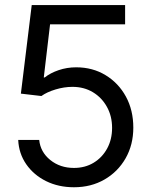

<svg xmlns="http://www.w3.org/2000/svg" viewBox="-20 -748 596 777"><path d="M279.3 9.8Q216.8 9.8 166.7 -14.9Q116.7 -39.6 86.4 -83Q56.2 -126.5 53.7 -181.6H138.7Q143.6 -132.8 183.3 -100.6Q223.1 -68.4 279.3 -68.4Q324.2 -68.4 358.9 -89.4Q393.6 -110.4 413.6 -147Q433.6 -183.6 433.6 -230.5Q433.6 -277.8 412.8 -315.4Q392.1 -353 356 -374.8Q319.8 -396.5 273.4 -396.5Q239.7 -396.5 204.8 -386Q169.9 -375.5 147.5 -359.4L64.5 -369.1L108.4 -727.5H486.3V-649.4H182.6L157.2 -434.6H161.1Q183.6 -452.6 217.3 -464.1Q251 -475.6 288.1 -475.6Q355 -475.6 407.2 -443.8Q459.5 -412.1 489.5 -357.2Q519.5 -302.2 519.5 -231.4Q519.5 -162.1 488.3 -107.4Q457 -52.7 402.8 -21.5Q348.6 9.8 279.3 9.8Z"/></svg>

Font: Inter Tight
Style: Regular
Weight: 400
Designer: Rasmus Andersson
Foundry: rsms
Version: Version 3.002